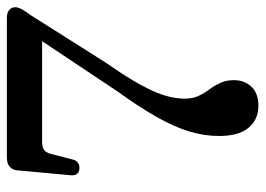

<svg xmlns="http://www.w3.org/2000/svg" viewBox="-124 -616 754 545"><g transform="rotate(-90 252.5 -343.0)"><path d="M418 -614 438.5 -600H124Q107.5 -600 99.8 -594.2Q92 -588.5 88.5 -574.5L72.5 -512.5Q70.5 -504 64.5 -499Q58.5 -494 48.5 -494Q38 -494 32.5 -500.2Q27 -506.5 28 -518.5L42 -670.5Q43 -684 52.2 -692Q61.5 -700 78.5 -700H474.5Q489 -700 497 -693.5Q505 -687 505 -676Q505 -669 500.8 -660.2Q496.5 -651.5 483.5 -634L347.5 -419Q318 -377 298.5 -344.2Q279 -311.5 267.2 -285.2Q255.5 -259 250.5 -237Q245.5 -215 245.5 -194.5Q245.5 -172.5 253.2 -156Q261 -139.5 271.8 -125Q282.5 -110.5 290.2 -94Q298 -77.5 298 -55.5Q298 -26 279.5 -6Q261 14 225 14Q186.5 14 163 -13.8Q139.5 -41.5 139.5 -97.5Q139.5 -139.5 152.2 -181.8Q165 -224 192.8 -273.5Q220.5 -323 266 -386Z"/></g></svg>

Font: Fraunces 18pt
Style: Regular
Weight: 400
Version: Version 1.000;[b76b70a41]